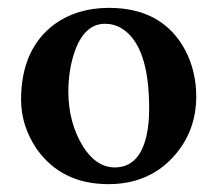

<svg xmlns="http://www.w3.org/2000/svg" viewBox="-20 -464 559 494"><path d="M250 -402.8Q193.8 -402.8 168.9 -321.3Q156.2 -278.8 155.8 -229Q155.8 -148.4 193.8 -86.9Q227.5 -33.7 274.9 -33.2Q338.4 -33.2 356.9 -114.7Q363.8 -145 363.8 -184.1Q363.8 -347.2 293.5 -390.6Q273.9 -402.8 250 -402.8ZM34.2 -207Q34.2 -338.4 121.1 -402.3Q178.2 -443.4 259.8 -443.8Q398.4 -443.8 456.5 -335Q484.9 -280.8 484.9 -215.8Q484.9 -124 423.8 -58.1Q359.9 9.8 258.8 9.8Q138.2 9.8 74.2 -81.1Q34.7 -139.2 34.2 -207Z"/></svg>

Font: Linux Libertine O
Style: Semibold
Weight: 700
Designer: Philipp H. Poll
Foundry: Philipp H. Poll
Version: Version 5.0.0